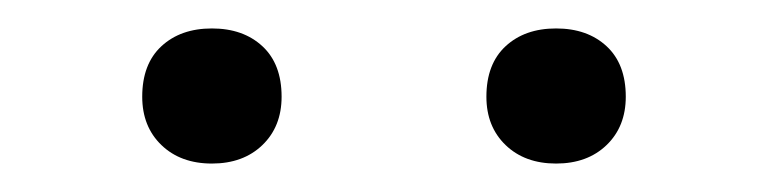

<svg xmlns="http://www.w3.org/2000/svg" viewBox="-20 -920 540 135"><path d="M129 -805Q107 -805 93.5 -818Q80 -831 80 -852Q80 -875 93.5 -887.5Q107 -900 129 -900Q151 -900 164.5 -887.5Q178 -875 178 -852Q178 -831 164.5 -818Q151 -805 129 -805ZM371 -805Q349 -805 335.5 -818Q322 -831 322 -852Q322 -875 335.5 -887.5Q349 -900 371 -900Q393 -900 406.5 -887.5Q420 -875 420 -852Q420 -831 406.5 -818Q393 -805 371 -805Z"/></svg>

Font: M PLUS Code Latin ExtraLight
Style: Regular
Weight: 250
Designer: Coji Morishita
Foundry: UNDERFOREST DESIGN
Version: Version 1.002; ttfautohint (v1.8.3)